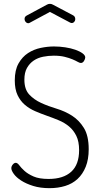

<svg xmlns="http://www.w3.org/2000/svg" viewBox="-20 -974 527 1000"><path d="M136 -856Q134 -855 132 -854Q130 -853 128 -853Q120 -853 114 -859.5Q108 -866 108 -876Q108 -887 119 -893L223 -949Q231 -954 240 -954Q249 -954 257 -949L361 -894Q372 -888 372 -874Q372 -866 366.5 -860Q361 -854 353 -854Q351 -854 348.5 -855Q346 -856 344 -857L240 -912ZM233 -42Q310 -42 351 -79.5Q392 -117 392 -192Q392 -237 377.5 -266.5Q363 -296 339.5 -315.5Q316 -335 286 -347.5Q256 -360 224.5 -371Q193 -382 163 -395Q133 -408 109.5 -428Q86 -448 71.5 -478.5Q57 -509 57 -555Q57 -609 76.5 -643.5Q96 -678 126 -697.5Q156 -717 192 -724.5Q228 -732 261 -732Q291 -732 320 -727.5Q349 -723 372 -715Q395 -707 409.5 -696.5Q424 -686 424 -675Q424 -667 417.5 -656.5Q411 -646 401 -646Q395 -646 384.5 -652Q374 -658 357.5 -665Q341 -672 317 -678Q293 -684 260 -684Q232 -684 204.5 -678.5Q177 -673 155.5 -658.5Q134 -644 120.5 -620Q107 -596 107 -559Q107 -509 132 -482Q157 -455 194 -438Q231 -421 274.5 -408Q318 -395 355 -371.5Q392 -348 417 -307.5Q442 -267 442 -197Q442 -144 426.5 -105.5Q411 -67 384 -42Q357 -17 319.5 -5.5Q282 6 238 6Q190 6 153 -5.5Q116 -17 90.5 -33.5Q65 -50 52 -68Q39 -86 39 -98Q39 -108 46.5 -117Q54 -126 62 -126Q71 -126 80.5 -113Q90 -100 107.5 -84Q125 -68 154.5 -55Q184 -42 233 -42Z"/></svg>

Font: AkaAcidDosis
Style: Light
Weight: 300
Designer: Edgar Tolentino, Pablo Impallari, Igino Marini, Aka-Acid
Foundry: Edgar Tolentino, Pablo Impallari, Igino Marini, Aka-Acid
Version: Version 1.007